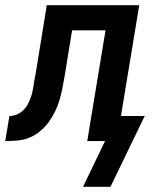

<svg xmlns="http://www.w3.org/2000/svg" viewBox="-62 -540 582 735"><path d="M256 175 340 0H272L342 -424H214L185 -246Q181 -223 176.5 -200.5Q172 -178 165.5 -156Q159 -134 148.5 -112.5Q138 -91 123.5 -71.5Q109 -52 90 -36.5Q71 -21 49 -12.5Q27 -4 4 -2Q-19 0 -42 0L-26 -96Q-11 -96 3 -102Q17 -108 28 -119Q39 -130 46 -144Q53 -158 57.5 -172Q62 -186 64.5 -200.5Q67 -215 69 -229Q71 -237 72 -245Q73 -253 75 -261L117 -520H471L401 -96H492L361 175Z"/></svg>

Font: Iosevka SS04
Style: Bold Italic
Weight: 700
Italic angle: -9°
Monospace: yes
Designer: Belleve Invis
Foundry: Belleve Invis
Version: Version 19.0.0; ttfautohint (v1.8.4)